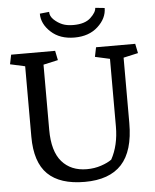

<svg xmlns="http://www.w3.org/2000/svg" viewBox="-58 -908 780 968"><g transform="rotate(-5 331.5 -424.0)"><path d="M175.8 -266.6Q175.8 -157.7 221.7 -105Q267.6 -52.2 348.1 -52.2Q386.7 -52.2 420.4 -63.5Q454.1 -74.7 474.1 -89.4Q512.2 -158.7 512.2 -254.4V-596.2L437.5 -612.8L447.3 -660.6H645.5L655.3 -612.8L581.1 -596.2V-265.6Q581.1 -124 519 -56.6Q457 10.7 332 10.7Q207 10.7 145 -49.8Q83 -110.4 83 -239.7V-596.2L7.8 -612.8L17.6 -660.6H240.2L250 -612.8L175.8 -596.2ZM225.1 -760.3Q179.7 -801.8 179.7 -854L227.1 -858.9Q226.6 -837.4 246.1 -818.8Q265.6 -800.8 288.1 -791.5Q310.5 -782.2 343.8 -782.2Q402.3 -782.2 431.2 -809.6Q460.4 -836.9 460.4 -858.9L507.8 -854Q507.8 -801.8 462.4 -760.3Q417.5 -718.8 343.8 -718.8Q270 -718.8 225.1 -760.3Z"/></g></svg>

Font: NoticiaText-Regular
Style: Regular
Weight: 400
Designer: JM Sole
Foundry: JM Sole
Version: Version 1.003